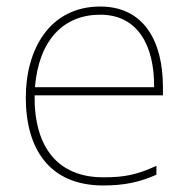

<svg xmlns="http://www.w3.org/2000/svg" viewBox="-20 -651 580 588"><path d="M287 -631C133 -631 59 -501 59 -352C59 -197 130 -83 296 -83C360 -83 408 -93 459 -116V-143C397 -115 360 -108 296 -108C159 -108 84 -198 86 -359H479V-384C479 -523 422 -631 287 -631ZM287 -606C399 -606 453 -516 452 -384H87C99 -529 175 -606 287 -606Z"/></svg>

Font: Noto Sans Kannada UI Thin
Style: Regular
Weight: 100
Designer: Jelle Bosma - Monotype Design Team
Foundry: Monotype Imaging Inc.
Version: Version 2.005